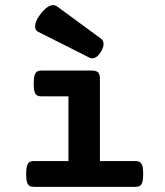

<svg xmlns="http://www.w3.org/2000/svg" viewBox="-20 -725 640 745"><path d="M367.7 -420.4V-100.1H504.9Q516.6 -100.1 522.9 -95.9Q529.3 -91.8 532.5 -81.1Q535.6 -70.3 535.6 -49.8Q535.6 -29.3 532.5 -18.6Q529.3 -7.8 522.9 -3.9Q516.6 0 504.9 0H112.3Q100.6 0 94.2 -3.9Q87.9 -7.8 84.7 -18.6Q81.5 -29.3 81.5 -49.8Q81.5 -70.3 84.7 -81.1Q87.9 -91.8 94.2 -95.9Q100.6 -100.1 112.3 -100.1H245.6V-351.1H141.6Q129.9 -351.1 123.5 -355Q117.2 -358.9 114 -369.6Q110.8 -380.4 110.8 -400.9Q110.8 -421.4 114 -432.1Q117.2 -442.9 123.5 -447Q129.9 -451.2 141.6 -451.2H336.9Q353.5 -451.2 360.6 -444.1Q367.7 -437 367.7 -420.4ZM381.8 -554.2Q381.8 -540.5 371.1 -523.4Q355.5 -498.5 337.9 -498.5Q332 -498.5 326.7 -501.5L127.9 -601.6Q116.2 -607.4 116.2 -623Q116.2 -642.1 135.7 -668.5Q163.6 -705.1 186 -705.1Q194.3 -705.1 202.1 -699.7L371.6 -575.2Q381.8 -567.9 381.8 -554.2Z"/></svg>

Font: Courier Prime
Style: Bold
Weight: 700
Designer: Alan Dague-Greene, Quote-Unquote Apps
Foundry: Quote-Unquote Apps
Version: Version 3.018